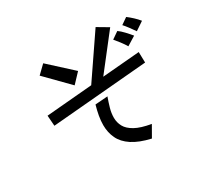

<svg xmlns="http://www.w3.org/2000/svg" viewBox="-166 -979 1332 1267"><g transform="rotate(-30 500.0 -345.5)"><path d="M130 -409 480 -439 697 -757 780 -708 577 -448 861 -472 863 -391 136 -329ZM278 -723 452 -564 385 -493 217 -664ZM919 -597Q907 -615 888 -640.5Q869 -666 856 -680L905 -714Q925 -699 946 -679.5Q967 -660 983 -640ZM821 -539Q808 -561 789 -586Q770 -611 756 -627L808 -663Q827 -650 849.5 -626Q872 -602 889 -581ZM651 66Q564 46 512.5 12Q461 -22 439 -68.5Q417 -115 417 -171Q417 -204 423.5 -240.5Q430 -277 441 -315L536 -322Q523 -286 512.5 -249.5Q502 -213 502 -178Q502 -142 519 -110.5Q536 -79 579 -55Q622 -31 699 -18Z"/></g></svg>

Font: Moralerspace Krypton JPDOC
Style: Regular
Weight: 400
Version: v0.0.6; ttfautohint (v1.8.4.7-5d5b-dirty) -l 6 -r 45 -G 200 